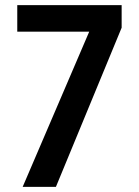

<svg xmlns="http://www.w3.org/2000/svg" viewBox="-20 -725 538 745"><path d="M68 0 346.5 -649.5V-602H47V-705H452V-617.5L197 0Z"/></svg>

Font: Nunito Sans 12pt ExtraLight Condensed
Style: Regular
Weight: 200
Width: 3
Version: Version 3.101;gftools[0.9.27]